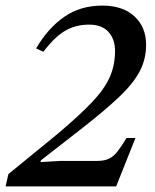

<svg xmlns="http://www.w3.org/2000/svg" viewBox="-38 -666 553 686"><path d="M377 0H-18L-8 -44L167 -187Q244 -252 289 -299Q334 -346 353.5 -389Q373 -432 373 -484Q373 -526 349.5 -552Q326 -578 280 -578Q233 -578 195.5 -556.5Q158 -535 117 -481L91 -493Q133 -565 191 -605.5Q249 -646 328 -646Q401 -646 442.5 -607.5Q484 -569 484 -506Q484 -453 460 -409Q436 -365 386 -318Q336 -271 257 -209L108 -93L107 -87L175 -91H308Q335 -91 351.5 -99Q368 -107 382 -125Q396 -143 414 -173H446Z"/></svg>

Font: STIX Two Text Medium
Style: Italic
Weight: 500
Italic angle: -12°
Designer: Ross Mills, John Hudson & Paul Hanslow, Tiro Typeworks Ltd; with prior portions MicroPress Inc. and Coen Hoffman, Elsevi
Foundry: Tiro Typeworks Ltd
Version: Version 2.13 b171